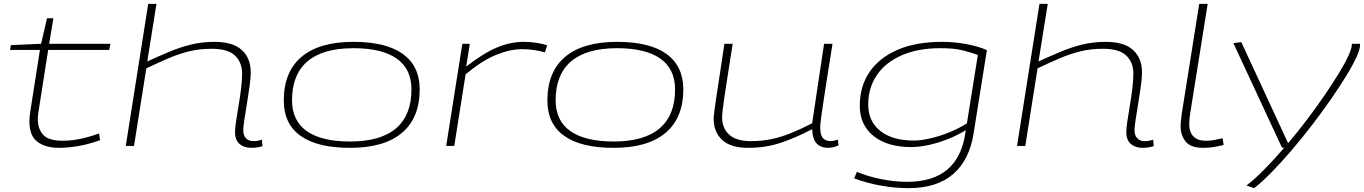

<svg xmlns="http://www.w3.org/2000/svg" viewBox="-20 -760 7104 1000"><path d="M496 -65 501 -30Q441 -8 386 1Q331 10 288 10Q217 10 175 -21.5Q133 -53 133 -128Q133 -150 138 -181L188 -500H32L37 -525L194 -532L225 -665H258L236 -532H555L549 -500H231L181 -182Q179 -171 178 -160Q177 -149 177 -138Q177 -89 205 -58Q233 -27 306 -27Q353 -27 401.5 -37.5Q450 -48 496 -65Z M1247 -82Q1247 -54 1261.5 -39.5Q1276 -25 1299 -25Q1324 -25 1344 -33L1347 1Q1334 6 1317.5 8Q1301 10 1289 10Q1251 10 1227.5 -10.5Q1204 -31 1204 -72Q1204 -91 1209.5 -128Q1215 -165 1222.5 -209.5Q1230 -254 1235.5 -298Q1241 -342 1241 -376Q1241 -435 1204 -470.5Q1167 -506 1082 -506Q1019 -506 964.5 -492.5Q910 -479 856.5 -456Q803 -433 742 -404L678 0H635L752 -740H795L747 -440Q806 -467 862 -490.5Q918 -514 975 -528Q1032 -542 1097 -542Q1193 -542 1239.5 -499.5Q1286 -457 1286 -382Q1286 -355 1280 -312Q1274 -269 1266.5 -223Q1259 -177 1253 -138.5Q1247 -100 1247 -82Z M1803 10Q1633 10 1545.5 -52.5Q1458 -115 1458 -236Q1458 -386 1550.5 -464Q1643 -542 1821 -542Q1990 -542 2077.5 -479.5Q2165 -417 2166 -296Q2166 -146 2073.5 -68Q1981 10 1803 10ZM1803 -23Q1962 -23 2042.5 -91.5Q2123 -160 2123 -294Q2123 -401 2046 -455Q1969 -509 1821 -509Q1662 -509 1581.5 -440.5Q1501 -372 1501 -238Q1501 -131 1578 -77Q1655 -23 1803 -23Z M2427 -532 2408 -413Q2499 -484 2569 -513Q2639 -542 2707 -542Q2744 -542 2777 -536.5Q2810 -531 2830 -524L2818 -487Q2793 -495 2761 -499.5Q2729 -504 2700 -504Q2637 -504 2563.5 -474Q2490 -444 2405 -373L2346 0H2304L2388 -532Z M3176 10Q3006 10 2918.5 -52.5Q2831 -115 2831 -236Q2831 -386 2923.5 -464Q3016 -542 3194 -542Q3363 -542 3450.5 -479.5Q3538 -417 3539 -296Q3539 -146 3446.5 -68Q3354 10 3176 10ZM3176 -23Q3335 -23 3415.5 -91.5Q3496 -160 3496 -294Q3496 -401 3419 -455Q3342 -509 3194 -509Q3035 -509 2954.5 -440.5Q2874 -372 2874 -238Q2874 -131 2951 -77Q3028 -23 3176 -23Z M3876 10Q3785 10 3741 -31.5Q3697 -73 3697 -140Q3697 -144 3697.5 -152Q3698 -160 3700.5 -180.5Q3703 -201 3709 -242Q3715 -283 3726 -353.5Q3737 -424 3753 -532H3796Q3780 -430 3769.5 -362.5Q3759 -295 3753 -254.5Q3747 -214 3744.5 -192.5Q3742 -171 3741.5 -162Q3741 -153 3741 -149Q3741 -92 3778 -58.5Q3815 -25 3891 -25Q3950 -25 4000.5 -36Q4051 -47 4101.5 -67.5Q4152 -88 4210 -118L4272 -532H4316Q4297 -414 4285 -336.5Q4273 -259 4266 -212.5Q4259 -166 4256 -142.5Q4253 -119 4252.5 -110Q4252 -101 4252 -97Q4252 -56 4266.5 -40.5Q4281 -25 4307 -25Q4312 -25 4322.5 -27Q4333 -29 4344 -33L4347 -3Q4334 4 4318.5 7Q4303 10 4294 10Q4255 10 4233.5 -12.5Q4212 -35 4210 -87Q4121 -41 4044 -15.5Q3967 10 3876 10Z M4429 169 4443 135Q4499 159 4569.5 173Q4640 187 4705 187Q4971 187 5008 -68L5010 -82Q4968 -56 4918 -36Q4868 -16 4818 -5Q4768 6 4725 6Q4602 6 4530 -51.5Q4458 -109 4458 -209Q4458 -310 4508.5 -384.5Q4559 -459 4654.5 -500.5Q4750 -542 4886 -542Q4950 -542 5012.5 -530.5Q5075 -519 5120 -499L5051 -66Q5029 74 4944 147Q4859 220 4711 220Q4641 220 4566.5 206.5Q4492 193 4429 169ZM5073 -474Q5039 -486 4995 -497.5Q4951 -509 4878 -509Q4761 -509 4676.5 -472Q4592 -435 4547 -369Q4502 -303 4502 -215Q4502 -128 4565 -78Q4628 -28 4739 -28Q4778 -28 4828.5 -40Q4879 -52 4928.5 -72.5Q4978 -93 5016 -118Z M5889 -82Q5889 -54 5903.5 -39.5Q5918 -25 5941 -25Q5966 -25 5986 -33L5989 1Q5976 6 5959.5 8Q5943 10 5931 10Q5893 10 5869.5 -10.5Q5846 -31 5846 -72Q5846 -91 5851.5 -128Q5857 -165 5864.5 -209.5Q5872 -254 5877.5 -298Q5883 -342 5883 -376Q5883 -435 5846 -470.5Q5809 -506 5724 -506Q5661 -506 5606.5 -492.5Q5552 -479 5498.5 -456Q5445 -433 5384 -404L5320 0H5277L5394 -740H5437L5389 -440Q5448 -467 5504 -490.5Q5560 -514 5617 -528Q5674 -542 5739 -542Q5835 -542 5881.5 -499.5Q5928 -457 5928 -382Q5928 -355 5922 -312Q5916 -269 5908.5 -223Q5901 -177 5895 -138.5Q5889 -100 5889 -82Z M6226 -740H6270L6179 -170Q6178 -163 6176 -147Q6174 -131 6174 -112Q6174 -92 6181 -72.5Q6188 -53 6207 -40Q6226 -27 6261 -27Q6285 -27 6306 -31Q6327 -35 6348 -40L6353 -5Q6329 1 6302.5 5.5Q6276 10 6245 10Q6182 10 6155.5 -22.5Q6129 -55 6129 -102Q6129 -120 6131.5 -138.5Q6134 -157 6135 -168Z M7021 -532H7063Q7067 -513 7048.5 -470.5Q7030 -428 6994.5 -369.5Q6959 -311 6912.5 -244Q6866 -177 6813 -108Q6760 -39 6706 24Q6652 87 6602 138Q6552 189 6512 220L6472 206Q6513 175 6564 123.5Q6615 72 6669 9H6657L6404 -535L6445 -541L6689 -14Q6739 -73 6787 -136.5Q6835 -200 6877.5 -262Q6920 -324 6953 -378Q6986 -432 7004 -472Q7022 -512 7021 -532Z"/></svg>

Font: Georama ExtraExtended ExtraLight
Style: Italic
Weight: 200
Width: 8
Italic angle: -9°
Designer: Jean-Baptiste Levee
Foundry: Production Type
Version: Version 1.000